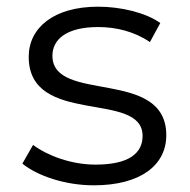

<svg xmlns="http://www.w3.org/2000/svg" viewBox="-20 -550 568 575"><path d="M261 5C399 5 478 -54 478 -145C478 -348 137 -239 137 -383C137 -432 179 -469 274 -469C327 -469 382 -456 429 -424L460 -481C417 -512 342 -530 274 -530C140 -530 66 -466 66 -380C66 -170 407 -281 407 -143C407 -91 366 -57 266 -57C193 -57 122 -84 79 -116L47 -60C91 -24 174 5 261 5Z"/></svg>

Font: Montserrat Z
Style: Regular
Weight: 400
Designer: Julieta Ulanovsky
Foundry: Julieta Ulanovsky
Version: Version 8.000